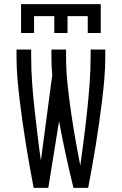

<svg xmlns="http://www.w3.org/2000/svg" viewBox="-20 -910 590 930"><path d="M143 0Q133 -53 123.5 -105.5Q114 -158 105.5 -211Q97 -264 89.5 -317Q82 -370 75.5 -423Q69 -476 64.5 -529.5Q60 -583 60 -637V-670H131V-637Q131 -573 135.5 -510Q140 -447 147 -384Q154 -321 161.5 -258Q169 -195 178 -132L233 -546Q231 -568 230 -591Q229 -614 229 -637V-670H300V-637Q300 -570 307 -503.5Q314 -437 323.5 -371Q333 -305 344.5 -239Q356 -173 369 -108Q378 -174 386.5 -239.5Q395 -305 402 -371.5Q409 -438 414 -504Q419 -570 419 -637V-670H490V-637Q490 -583 485.5 -529.5Q481 -476 474.5 -423Q468 -370 460.5 -317Q453 -264 444.5 -211Q436 -158 426.5 -105.5Q417 -53 407 0H336Q316 -80 298.5 -161Q281 -242 266 -323L214 0ZM82 -750V-890H468V-750H405V-832H307V-750H243V-832H145V-750Z"/></svg>

Font: Lode Term
Style: Regular
Weight: 400
Monospace: yes
Designer: Belleve Invis
Foundry: Belleve Invis
Version: Version 29.2.0